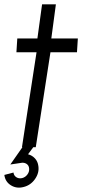

<svg xmlns="http://www.w3.org/2000/svg" viewBox="-44 -677 408 883"><path d="M310 -436.5H188L120.5 0H57L124 -436.5H31.5L35.5 -500H128L149.5 -657H213L192 -500H314ZM64.5 183Q32.5 191.5 6.2 175.2Q-20 159 -24 127.5L18 116.5Q19.5 130.5 31 138Q42.5 145.5 58 142Q73 138 82.2 125.2Q91.5 112.5 90 98Q89 83.5 77.5 76.2Q66 69 50.5 72.5L3.5 79.5L77 -25.5L112 -4L85 32.5Q104 37.5 117 51.8Q130 66 132.5 87Q137 118 117 146.5Q97 175 64.5 183Z"/></svg>

Font: Urbanist Light
Style: Italic
Weight: 300
Italic angle: -8°
Designer: Corey Hu
Foundry: Corey Hu
Version: Version 1.330; ttfautohint (v1.8.4.7-5d5b)